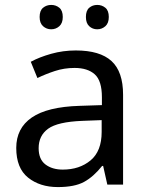

<svg xmlns="http://www.w3.org/2000/svg" viewBox="-20 -750 601 780"><path d="M288 -545Q386 -545 433 -502Q480 -459 480 -365V0H416L399 -76H395Q360 -32 321.5 -11Q283 10 215 10Q142 10 94 -28.5Q46 -67 46 -149Q46 -229 109 -272.5Q172 -316 303 -320L394 -323V-355Q394 -422 365 -448Q336 -474 283 -474Q241 -474 203 -461.5Q165 -449 132 -433L105 -499Q140 -518 188 -531.5Q236 -545 288 -545ZM314 -259Q214 -255 175.5 -227Q137 -199 137 -148Q137 -103 164.5 -82Q192 -61 235 -61Q303 -61 348 -98.5Q393 -136 393 -214V-262ZM141 -681Q141 -707 155 -718.5Q169 -730 188 -730Q207 -730 221 -718.5Q235 -707 235 -681Q235 -656 221 -643.5Q207 -631 188 -631Q169 -631 155 -643.5Q141 -656 141 -681ZM329 -681Q329 -707 342.5 -718.5Q356 -730 375 -730Q394 -730 408 -718.5Q422 -707 422 -681Q422 -656 408 -643.5Q394 -631 375 -631Q356 -631 342.5 -643.5Q329 -656 329 -681Z"/></svg>

Font: Noto Sans Old Italic
Style: Regular
Weight: 400
Designer: Monotype Design Team
Foundry: Monotype Imaging Inc.
Version: Version 2.003; ttfautohint (v1.8.4.7-5d5b)